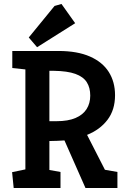

<svg xmlns="http://www.w3.org/2000/svg" viewBox="-20 -948 641 968"><path d="M49 0 41 -80 108 -94V-598L42 -605V-691H275Q370 -691 433.5 -663Q497 -635 528.5 -585Q560 -535 560 -468Q560 -394 522 -344Q484 -294 419 -268L509 -92L572 -81V0H411L305 -240Q287 -239 268.5 -238Q250 -237 229 -237V-91L285 -81V0ZM229 -337H265Q323 -337 360.5 -353Q398 -369 416.5 -398Q435 -427 435 -466Q435 -506 417.5 -533.5Q400 -561 360 -575.5Q320 -590 251 -591H229ZM167 -710 125 -759 255 -918 290 -928 359 -831Z"/></svg>

Font: Kreon SemiBold
Style: Regular
Weight: 600
Designer: Julia Petretta
Foundry: Julia Petretta and Eli Heuer
Version: Version 2.002